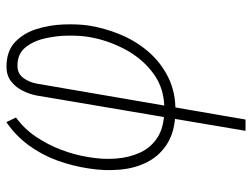

<svg xmlns="http://www.w3.org/2000/svg" viewBox="-116 -454 804 613"><g transform="rotate(-90 286.5 -147.0)"><path d="M175.8 234.4 288.6 -432.6Q293 -455.6 304.2 -477.8Q315.4 -500 334.2 -514.4Q353 -528.8 380.4 -528.8Q429.7 -528.8 458.5 -502Q487.3 -475.1 500.5 -433.6Q513.7 -392.1 515.4 -347.4Q517.1 -302.7 512.2 -268.1Q503.9 -214.4 482.9 -164.3Q461.9 -114.3 427.5 -74.7Q393.1 -35.2 345.9 -12Q298.8 11.2 238.8 10.7Q177.2 9.8 137.9 -13.7Q98.6 -37.1 77.6 -76.4Q56.6 -115.7 52 -165.3Q47.4 -214.8 55.7 -266.6Q63.5 -318.4 81.3 -367.2Q99.1 -416 129.4 -457.5Q159.7 -499 203.6 -529.3L218.3 -498.5Q182.1 -472.2 156.7 -434.3Q131.3 -396.5 115 -353.3Q98.6 -310.1 91.8 -266.1Q84 -222.2 87.2 -179.7Q90.3 -137.2 106.4 -102.1Q122.6 -66.9 155.5 -46.1Q188.5 -25.4 241.2 -24.9Q308.6 -23.4 357.4 -58.8Q406.2 -94.2 436 -150.4Q465.8 -206.5 475.6 -266.6Q480 -293 479.7 -331.1Q479.5 -369.1 470.7 -407Q461.9 -444.8 440.7 -470Q419.4 -495.1 379.9 -493.7Q356.4 -492.2 343.5 -473.4Q330.6 -454.6 326.7 -433.1L211.9 234.4Z"/></g></svg>

Font: Roboto Condensed ExtraLight
Style: Italic
Weight: 250
Italic angle: -12°
Designer: Christian Robertson
Foundry: Google
Version: Version 3.008; 2023